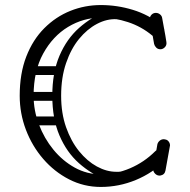

<svg xmlns="http://www.w3.org/2000/svg" viewBox="-20 -730 751 760"><path d="M379 10Q312 10 253.5 -20Q195 -50 151 -101Q107 -152 82.5 -216.5Q58 -281 58 -351Q58 -439 84 -506Q110 -573 155.5 -618.5Q201 -664 258.5 -687Q316 -710 379 -710Q444 -710 506 -691Q568 -672 618 -632Q631 -622 631 -608Q631 -596 622 -588Q613 -581 605 -581Q592 -581 583 -589Q540 -625 486.5 -642.5Q433 -660 379 -660Q310 -660 249.5 -623.5Q189 -587 151 -518Q113 -449 113 -351Q113 -293 134 -237.5Q155 -182 191.5 -137.5Q228 -93 276 -66.5Q324 -40 379 -40Q439 -40 495 -64Q551 -88 594 -131Q604 -141 617 -141Q628 -141 635 -135Q644 -129 644 -116Q644 -105 633 -94Q584 -45 517.5 -17.5Q451 10 379 10ZM611 -35Q601 -35 593.5 -43Q586 -51 586 -61Q586 -62 586.5 -63.5Q587 -65 587 -66L603 -159Q605 -167 612 -173Q619 -179 629 -179Q630 -179 631.5 -178.5Q633 -178 634 -178Q642 -177 647.5 -170Q653 -163 653 -154Q653 -153 652.5 -152Q652 -151 652 -149L635 -55Q632 -38 614 -35Q613 -35 612.5 -35Q612 -35 611 -35ZM615 -535Q605 -535 598.5 -541.5Q592 -548 590 -556Q582 -604 578 -624.5Q574 -645 573.5 -650Q573 -655 573 -655Q573 -665 580 -672Q587 -679 597 -679Q606 -679 613.5 -673Q621 -667 622 -658Q631 -610 634.5 -589.5Q638 -569 638.5 -564.5Q639 -560 639 -559Q639 -549 631.5 -542Q624 -535 615 -535ZM400 -18Q341 -41 292.5 -84Q244 -127 215.5 -193.5Q187 -260 187 -351Q187 -443 215.5 -509.5Q244 -576 293 -619.5Q342 -663 401 -685L442 -654Q403 -656 364 -635.5Q325 -615 293 -576Q261 -537 241.5 -480Q222 -423 222 -351Q222 -282 241.5 -226.5Q261 -171 293 -131.5Q325 -92 363.5 -71Q402 -50 440 -50Q445 -50 450 -50Q455 -50 459 -51ZM114 -433Q96 -433 96 -450Q96 -456 99.5 -462Q103 -468 113 -468H207Q225 -468 225 -451Q225 -444 221 -438.5Q217 -433 208 -433ZM108 -331Q90 -331 90 -348Q90 -354 93.5 -360Q97 -366 107 -366H201Q219 -366 219 -349Q219 -342 215 -336.5Q211 -331 202 -331ZM115 -234Q97 -234 97 -251Q97 -257 100.5 -263Q104 -269 114 -269H208Q226 -269 226 -252Q226 -245 222 -239.5Q218 -234 209 -234Z"/></svg>

Font: Agu Display Uzo
Style: Regular
Weight: 400
Version: Version 1.103